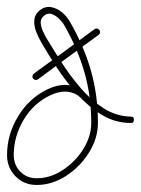

<svg xmlns="http://www.w3.org/2000/svg" viewBox="-20 -511 400 545"><path d="M248 -428Q256 -433 262 -426Q267 -418 260 -412Q217 -381 174 -349.5Q131 -318 88 -286Q80 -281 74 -288Q69 -296 76 -302Q119 -333 162 -364.5Q205 -396 248 -428Q248 -428 248 -428Q248 -428 248 -428ZM221 -248Q227 -241 221 -235Q214 -228 207 -235Q199 -243 187.5 -247Q176 -251 165 -251Q145 -251 124 -241Q76 -219 47.5 -171.5Q19 -124 19 -71Q19 -43 37.5 -24Q56 -5 84 -5Q123 -5 158.5 -28.5Q194 -52 216.5 -88Q239 -124 239 -162Q239 -239 219.5 -306.5Q200 -374 162 -440Q162 -440 162 -440Q162 -440 162 -440Q162 -440 162 -440Q162 -440 162 -440Q157 -449 147.5 -458Q138 -467 127 -471Q116 -475 106 -467Q106 -467 106 -467Q106 -467 106 -467Q95 -459 95.5 -447Q96 -435 102 -422Q108 -409 113 -401Q131 -371 155 -333.5Q179 -296 209 -261Q239 -226 274.5 -203.5Q310 -181 351 -180Q361 -180 360 -171Q360 -161 351 -162Q307 -162 269 -185Q231 -208 199 -244Q167 -280 141.5 -319Q116 -358 97 -391Q89 -405 82.5 -421.5Q76 -438 77.5 -454.5Q79 -471 94 -483Q94 -483 94 -483Q94 -483 94 -483Q110 -494 126.5 -490.5Q143 -487 156.5 -475.5Q170 -464 178 -450Q178 -450 178 -450Q178 -450 178 -450Q218 -381 238 -311Q258 -241 258 -162Q258 -119 233 -78.5Q208 -38 168 -12Q128 14 84 14Q48 14 24 -10.5Q0 -35 0 -71Q0 -129 31.5 -181Q63 -233 116 -258Q141 -270 165 -270Q180 -270 195 -264.5Q210 -259 221 -248Q221 -248 221 -248Q221 -248 221 -248Z"/></svg>

Font: FRB American Cursive Guidelines Arrows Extralight
Style: Italic
Weight: 200
Italic angle: -25°
Version: Version 2.0;Modular Font Editor K font №1